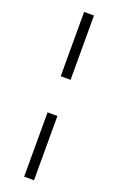

<svg xmlns="http://www.w3.org/2000/svg" viewBox="-177 -765 630 1024"><g transform="rotate(20 138.0 -252.5)"><path d="M110 -355V-720H166V-355ZM110 215V-150H166V215Z"/></g></svg>

Font: Radio Canada Condensed Light
Style: Regular
Weight: 300
Width: 3
Designer: Charles Daoud, Etienne Aubert Bonn, Alexandre Saumier Demers, Jacques Le Bailly
Foundry: Radio-Canada
Version: Version 2.104; ttfautohint (v1.8.4.7-5d5b);gftools[0.9.28.de